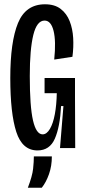

<svg xmlns="http://www.w3.org/2000/svg" viewBox="-20 -691 399 896"><path d="M155 11Q84 11 56 -75.5Q28 -162 28 -327Q28 -496 64 -583.5Q100 -671 190 -671Q235 -671 263 -649.5Q291 -628 305 -592.5Q319 -557 321.5 -514Q324 -471 318 -426L233 -413Q242 -499 230 -547Q218 -595 188 -595Q152 -595 135.5 -528Q119 -461 119 -336Q119 -194 134 -129Q149 -64 179 -64Q198 -64 213 -89.5Q228 -115 236 -158.5Q244 -202 245 -256H188V-327H330V-239L331 0H260L276 -196H265Q260 -99 236 -44Q212 11 155 11ZM110 185Q131 130 134.5 96.5Q138 63 138 39H222Q222 84 208.5 122Q195 160 175 185Z"/></svg>

Font: Bricolage Grotesque 96pt Condensed
Style: Regular
Weight: 400
Width: 3
Designer: Mathieu Triay
Foundry: Atelier Triay
Version: Version 1.001; ttfautohint (v1.8.4.7-5d5b);gftools[0.9.33.de